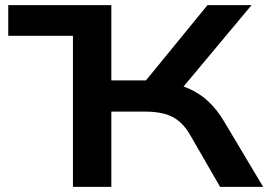

<svg xmlns="http://www.w3.org/2000/svg" viewBox="-20 -725 1046 745"><path d="M12 -586V-705H412V-586ZM263 0V-705H412V-413H565L530 -393L785 -705H956L672 -365L614 -407Q674 -399 716.5 -379.5Q759 -360 791.5 -328.5Q824 -297 850 -253L1001 0H834L718 -201Q690 -250 650 -271Q610 -292 542 -292H412V0Z"/></svg>

Font: Nunito Sans 10pt Expanded
Style: Bold
Weight: 700
Width: 7
Designer: Vernon Adams
Foundry: Vernon Adams
Version: Version 3.101;gftools[0.9.27]